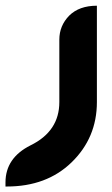

<svg xmlns="http://www.w3.org/2000/svg" viewBox="-106 -473 399 686"><path d="M240.2 -108.4Q240.2 19.5 149.4 107.4Q60.5 193.4 -81.5 193.4H-86.4V178.7Q-86.4 91.3 2.9 46.4Q106 -3.9 106 -108.4V-331.5Q106 -380.9 141.1 -417Q176.8 -452.6 240.2 -452.6Z"/></svg>

Font: DimaKhabar
Style: Bold
Weight: 700
Width: 6
Designer: R.Balvardi
Foundry: Dima Software Group
Version: Version 1.00;November 30, 2018;FontCreator 11.5.0.2427 64-bi